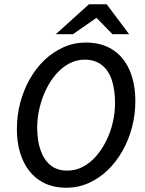

<svg xmlns="http://www.w3.org/2000/svg" viewBox="-20 -866 680 898"><path d="M290 12Q217 12 165.5 -22Q114 -56 86.5 -118Q59 -180 59 -263Q59 -326 74.5 -385Q90 -444 119 -495.5Q148 -547 188 -585Q228 -623 277 -645Q326 -667 382 -667Q455 -667 507 -633.5Q559 -600 586 -538Q613 -476 613 -392Q613 -330 597.5 -271Q582 -212 553 -160.5Q524 -109 484 -70.5Q444 -32 395 -10Q346 12 290 12ZM295 -68Q334 -68 368 -86Q402 -104 429.5 -135.5Q457 -167 477 -207.5Q497 -248 507.5 -293.5Q518 -339 518 -385Q518 -446 503 -491.5Q488 -537 456 -562Q424 -587 376 -587Q338 -587 304 -569Q270 -551 242.5 -519.5Q215 -488 195.5 -447.5Q176 -407 165 -361.5Q154 -316 154 -270Q154 -209 169.5 -164Q185 -119 216 -93.5Q247 -68 295 -68ZM241 -706 396 -846H479L584 -706H506L433 -781H429L321 -706Z"/></svg>

Font: Source Sans 3 ExtraLight Medium
Style: Italic
Weight: 500
Italic angle: -11°
Version: Version 3.052;hotconv 1.1.0;makeotfexe 2.6.0